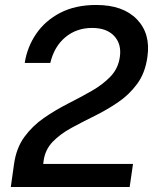

<svg xmlns="http://www.w3.org/2000/svg" viewBox="-20 -753 628 773"><path d="M23.5 0 32 -60.5 36.5 -92.5Q45.5 -157 78.2 -201.8Q111 -246.5 157 -278.2Q203 -310 253.2 -335.5Q303.5 -361 348.8 -386.8Q394 -412.5 425 -445Q456 -477.5 462.5 -523.5Q470 -575.5 439.8 -608Q409.5 -640.5 351 -640.5Q288 -640.5 243 -603Q198 -565.5 182.5 -499.5H79.5Q89.5 -564 125.8 -617Q162 -670 222.8 -701.5Q283.5 -733 367.5 -733Q475.5 -733 531.2 -675.2Q587 -617.5 573.5 -524Q564.5 -459 532.2 -415.2Q500 -371.5 455 -341Q410 -310.5 360.8 -286.2Q311.5 -262 267 -237.8Q222.5 -213.5 192.2 -182.2Q162 -151 155.5 -105.5L154 -93H515.5L502 0Z"/></svg>

Font: Public Sans Medium
Style: Italic
Weight: 500
Italic angle: -8°
Designer: The Public Sans project authors (U.S. Web Design System). Libre Franklin designed by Pablo Impallari and Rodrigo Fuenzal
Version: Version 1.007; ttfautohint (v1.8.1) -l 8 -r 50 -G 200 -x 14 